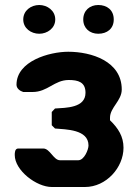

<svg xmlns="http://www.w3.org/2000/svg" viewBox="-20 -741 553 768"><path d="M39 -121C39 -59 126 7 187 7H320C405 7 474 -71 474 -150C474 -195 453 -228 420 -260V-270C420 -311 467 -338 467 -383C467 -496 346 -534 253 -534C178 -534 46 -497 46 -402C46 -387 60 -377 73 -373H110C171 -373 197 -421 255 -421C292 -421 322 -413 322 -370C322 -309 244 -310 200 -307L187 -293V-240L200 -227C243 -223 334 -224 334 -159C334 -143 317 -100 293 -100H220C194 -100 180 -147 153 -147H53C39 -147 39 -129 39 -121ZM73 -663C73 -628 104 -606 137 -606C169 -606 201 -628 201 -663C201 -699 169 -721 137 -721C104 -721 73 -699 73 -663ZM313 -663C313 -628 339 -606 373 -606C408 -606 435 -626 435 -663C435 -701 408 -721 373 -721C339 -721 313 -699 313 -663Z"/></svg>

Font: Asimov Print
Style: C
Weight: 500
Designer: Google
Version: Version 2.000980: 2014